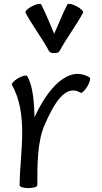

<svg xmlns="http://www.w3.org/2000/svg" viewBox="-20 -944 519 978"><path d="M284 -685C320 -752 367 -812 403 -879C407 -886 392 -901 370 -912C348 -924 327 -928 323 -921C298 -873 279 -822 256 -772C234 -822 215 -873 190 -921C186 -928 165 -924 143 -912C121 -901 106 -886 110 -879C146 -812 193 -752 229 -685C234 -676 245 -672 256 -674C268 -672 279 -676 284 -685ZM170 0C170 -104 170 -223 207 -307C252 -410 311 -519 390 -472C397 -468 412 -482 425 -504C438 -525 443 -546 436 -550C326 -615 221 -489 156 -347C154 -426 147 -508 119 -556C115 -563 94 -558 73 -546C51 -533 37 -518 41 -511C83 -437 93 -351 93 -267C93 -179 81 -92 80 -4C80 -4 80 -4 80 -2C80 -2 80 -1 80 0C80 8 100 14 125 14C150 14 170 8 170 0Z"/></svg>

Font: Nupuram
Style: Regular
Weight: 400
Designer: Santhosh Thottingal (santhosh.thottingal@gmail.com)
Foundry: SMC
Version: Version 1.000